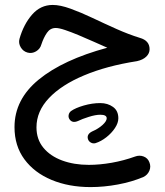

<svg xmlns="http://www.w3.org/2000/svg" viewBox="-20 -450 680 789"><path d="M196.8 -429.7Q227.5 -429.7 270 -414.3Q312.5 -398.9 360.8 -376Q409.2 -353 459 -330.8Q508.8 -308.6 554.7 -294.4Q594.7 -283.2 594.7 -247.6Q594.7 -230.5 581.1 -217.3Q567.4 -204.1 543 -198.7Q418 -179.2 325.2 -140.1Q232.4 -101.1 181.2 -46.9Q129.9 7.3 129.9 73.2Q129.9 122.6 158.2 157Q186.5 191.4 235.4 209.5Q284.2 227.5 345.2 227.5Q389.6 227.5 439.2 218.8Q488.8 210 534.7 193.4Q553.2 186.5 570.3 193.1Q587.4 199.7 593.8 216.8Q601.1 234.4 593.8 251.7Q586.4 269 569.3 277.3Q522 297.4 464.6 308.1Q407.2 318.8 352.1 318.8Q262.7 318.8 191.9 289.3Q121.1 259.8 80.3 204.6Q39.6 149.4 39.6 72.3Q39.6 -41.5 139.2 -123Q238.8 -204.6 420.9 -253.9Q395 -265.1 364 -279.1Q333 -293 302.5 -305.7Q272 -318.4 247.3 -326.7Q222.7 -335 209 -335Q186.5 -335 172.9 -315.2Q159.2 -295.4 149.9 -267.1Q145 -249 128.2 -239Q111.3 -229 93.3 -233.9Q75.2 -238.8 65.2 -255.6Q55.2 -272.5 60.1 -290.5Q77.1 -350.1 111.8 -389.9Q146.5 -429.7 196.8 -429.7ZM266.6 41.5Q260.3 33.2 262 22.9Q263.7 12.7 272 6.3Q289.6 -6.3 324.2 -16.4Q358.9 -26.4 392.1 -26.4Q422.4 -26.4 444.3 -10.7Q466.3 4.9 466.3 36.1Q466.3 55.2 452.4 76.2Q438.5 97.2 417 114Q395.5 130.9 372.6 138.2Q362.8 141.1 353.5 136Q344.2 130.9 341.3 121.1Q335.9 101.6 358.4 90.3Q384.3 79.1 401.4 63.5Q418.5 47.9 418.5 36.1Q418.5 21.5 392.1 21.5Q372.6 21.5 344.7 30.3Q316.9 39.1 301.3 46.9Q278.3 57.1 266.6 41.5Z"/></svg>

Font: Mikhak-FD Medium
Style: Regular
Weight: 500
Designer: Amin Abedi
Version: Version 3.2